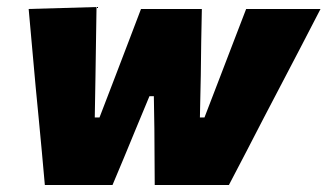

<svg xmlns="http://www.w3.org/2000/svg" viewBox="-20 -526 932 546"><path d="M107.5 0Q103 -47 99 -94.5Q94.5 -142 90 -190L81.5 -278Q76.5 -334 71.5 -389Q66.5 -443.5 61.5 -500.5L254.5 -506Q254 -460.5 253 -408.5Q252 -356.5 251.5 -308.5L249.5 -192H263L308.5 -310.5Q327 -359.5 345 -406Q363 -452.5 381 -500.5H554Q553 -455 552.2 -406.8Q551.5 -358.5 551 -312L548.5 -192H561.5L608 -313Q626 -359.5 645 -409.5Q664 -459 680 -500.5H891.5Q862 -444 834 -389.5Q805.5 -334.5 776 -278.5L730.5 -191.5Q705 -142 680.2 -94.2Q655.5 -46.5 631 0H420Q420 -37.5 419.5 -79Q419 -120.5 419 -159.5L417.5 -252.5H405L364.5 -155Q349 -117 332.5 -77.5Q316 -38 300 0Z"/></svg>

Font: Heraclito ExtraBold
Style: Italic
Weight: 800
Italic angle: -12°
Designer: Kostas Bartsokas (font) & Cristiano Sobral (main changes)
Foundry: Kostas Bartsokas (font) & Cristiano Sobral (main changes)
Version: Version 1.00;July 8, 2020;FontCreator 13.0.0.2655 64-bit